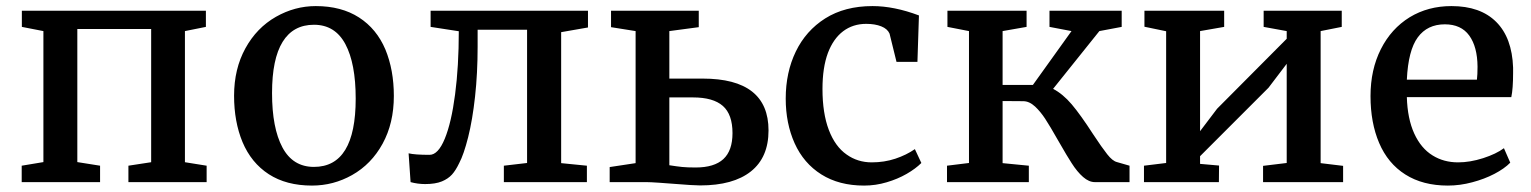

<svg xmlns="http://www.w3.org/2000/svg" viewBox="-20 -590 4961 622"><path d="M120.6 -64.9V-489.3L50.8 -502.9V-555.2H647V-502.9L579.1 -489.3V-64.5L649.4 -53.2V0H396V-53.2L469.7 -64.5V-496.1H230.5V-64.9L304.2 -53.2V0H50.3V-53.2Z M1228.5 -429.7Q1255.9 -363.3 1255.9 -279.3Q1255.9 -190.9 1219.5 -124.5Q1183.1 -58.1 1120.6 -22.9Q1060.1 11.2 990.7 11.2Q907.7 11.2 850.8 -25.6Q793.9 -62.5 765.6 -129.9Q738.3 -195.8 738.3 -279.8Q738.3 -366.7 774.9 -433.3Q811.5 -500 874 -535.6Q935.1 -570.3 1002.9 -570.3Q1085.9 -570.3 1143.1 -533.4Q1200.2 -496.6 1228.5 -429.7ZM997.1 -509.8Q929.7 -509.8 895.5 -454.3Q861.3 -398.9 861.3 -288.6Q861.3 -175.3 895 -112.3Q928.7 -49.3 997.1 -49.3Q1132.3 -49.3 1132.3 -270.5Q1132.3 -384.3 1098.9 -447Q1065.4 -509.8 997.1 -509.8Z M1884.8 -555.2V-501L1797.9 -485.8V-61.5L1881.3 -53.2V0H1612.3V-53.2L1687.5 -62V-493.7H1527.3V-439Q1527.3 -353 1519 -277.3Q1510.7 -201.7 1496.6 -145.5Q1482.4 -89.4 1467.8 -62Q1456.5 -38.1 1444.1 -24.4Q1431.6 -10.7 1411.6 -2.4Q1390.6 6.3 1357.4 6.3Q1333.5 6.3 1310.1 0L1303.7 -93.3Q1323.7 -88.4 1371.6 -88.4Q1399.4 -88.4 1420.9 -140.6Q1442.4 -192.9 1454.3 -284.2Q1466.3 -375.5 1466.3 -488.8L1375 -502.9V-555.2Z M2039.1 -61.5V-489.3L1959.5 -502V-555.2H2243.7V-502L2148.4 -489.3V-335.4H2256.3Q2469.7 -335.4 2469.7 -167.5Q2469.7 -80.1 2412.6 -34.7Q2355.5 10.7 2248 10.7Q2227.1 10.7 2161.6 5.4Q2144 3.9 2115.5 2Q2086.9 0 2074.2 0H1955.1V-48.8ZM2148.4 -54.7Q2173.3 -50.8 2189.7 -49.1Q2206.1 -47.4 2233.4 -47.4Q2293.9 -47.4 2323.5 -74.7Q2353 -102.1 2353 -158.7Q2353 -219.2 2321.8 -246.8Q2290.5 -274.4 2225.1 -274.4H2148.4Z M2957 -540 2952.1 -389.6H2884.3L2861.8 -481Q2855 -496.6 2835 -504.6Q2814.9 -512.7 2786.1 -512.7Q2743.2 -512.7 2711.4 -488.8Q2679.7 -464.8 2662.1 -418.5Q2644.5 -371.1 2644.5 -301.8Q2644.5 -223.1 2665 -169.2Q2685.5 -115.2 2722.7 -89.4Q2758.3 -64 2804.2 -64Q2844.7 -64 2880.6 -75.9Q2916.5 -87.9 2943.8 -106.9L2964.8 -62Q2946.3 -43.5 2917 -26.6Q2887.7 -9.8 2852.5 0.5Q2816.9 11.2 2779.3 11.2Q2698.2 11.2 2640.9 -24.9Q2583.5 -61 2554.2 -126Q2525.4 -190.4 2525.4 -270.5Q2525.4 -355.5 2558.1 -423.1Q2590.8 -490.7 2653.3 -530.3Q2716.8 -570.3 2806.6 -570.3Q2876.5 -570.3 2957 -540Z M3228 -262.7V-61.5L3313 -53.2V0H3047.9V-53.2L3119.1 -62V-489.3L3049.3 -502.9V-555.2H3305.7V-502.9L3228 -489.3V-314.9H3326.2L3451.2 -489.3L3379.9 -502.9V-555.2H3613.8V-502.9L3541.5 -489.3L3391.6 -302.2Q3423.3 -285.6 3451.9 -252Q3480.5 -218.3 3521.5 -154.8Q3549.8 -111.8 3566.9 -90.3Q3584 -68.4 3598.6 -64.9L3639.2 -53.2V0H3526.9Q3507.8 0 3488.8 -16.6Q3469.7 -33.2 3451.7 -61.5Q3438.5 -81.5 3409.7 -131.8Q3380.9 -182.6 3365.7 -205.6Q3350.6 -228.5 3333.5 -244.6Q3314.5 -262.2 3294.9 -262.2Z M3757.8 -62V-488.8L3687.5 -503.4V-555.2H3945.8V-502.9L3867.7 -489.3V-165L3922.9 -237.8L4148.4 -464.4V-489.3L4073.7 -502.9V-555.2H4326.7V-502.9L4258.3 -489.3V-61.5L4331.1 -52.7V0H4071.8V-52.7L4148.4 -62V-383.3L4089.4 -305.7L3867.7 -84V-59.1L3929.2 -53.7L3928.7 0H3686V-53.2Z M4546.9 -534.2Q4606.4 -570.3 4682.1 -570.3Q4775.9 -570.3 4827.1 -519Q4878.4 -467.8 4881.8 -371.1V-353.5Q4881.8 -302.7 4876 -275.4H4537.6Q4539.6 -205.6 4561.5 -157.5Q4583.5 -109.4 4621.1 -86.4Q4657.2 -64 4703.6 -64Q4742.2 -64 4784.7 -77.6Q4827.1 -91.3 4852.1 -109.9L4872.6 -63Q4853.5 -43.5 4821 -26.6Q4788.6 -9.8 4749.5 0.5Q4710 11.2 4670.4 11.2Q4589.4 11.2 4532.7 -24.7Q4476.1 -60.5 4447.8 -127Q4419.9 -192.4 4419.9 -278.8Q4419.9 -364.3 4453.4 -430.7Q4486.8 -497.1 4546.9 -534.2ZM4764.6 -332Q4766.6 -347.7 4766.6 -374Q4766.1 -438.5 4739.7 -474.9Q4713.4 -511.2 4660.6 -511.2Q4604 -511.2 4573 -469Q4542 -426.8 4537.6 -332Z"/></svg>

Font: Merriweather
Style: Regular
Weight: 400
Designer: Eben Sorkin
Foundry: Eben Sorkin
Version: Version 1.584; ttfautohint (v1.8.1)